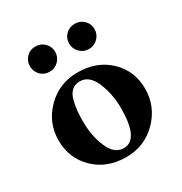

<svg xmlns="http://www.w3.org/2000/svg" viewBox="-153 -748 825 870"><g transform="rotate(-30 260.0 -313.5)"><path d="M311 -614.7Q330.1 -633.8 358.4 -633.8Q386.7 -633.8 405.8 -614.7Q424.8 -595.7 424.8 -568.4Q424.8 -541 405.3 -521.5Q385.7 -502 358.4 -502Q331.1 -502 311.5 -521.5Q292 -541 292 -568.4Q292 -595.7 311 -614.7ZM152.3 -502Q125 -502 106 -521Q86.9 -540 86.9 -568.4Q86.9 -595.7 105.5 -614.7Q124 -633.8 152.3 -633.8Q180.7 -633.8 199.7 -614.7Q218.8 -595.7 218.8 -568.4Q218.8 -541 199.7 -521.5Q180.7 -502 152.3 -502ZM248 -396.5Q222.7 -396.5 206.1 -381.8Q189.5 -367.2 182.1 -339.8Q174.8 -312.5 172.4 -288.1Q169.9 -263.7 169.9 -231.4Q169.9 -156.2 195.8 -95.2Q221.7 -34.2 270.5 -34.2Q349.6 -34.2 349.6 -197.3Q349.6 -272.5 323.2 -334.5Q296.9 -396.5 248 -396.5ZM258.8 -436.5Q359.4 -436.5 423.8 -375Q488.3 -313.5 488.3 -219.7Q488.3 -127 422.4 -60.1Q356.4 6.8 260.7 6.8Q160.2 6.8 95.7 -55.7Q31.2 -118.2 31.2 -211.9Q31.2 -304.7 97.2 -370.6Q163.1 -436.5 258.8 -436.5Z"/></g></svg>

Font: Crimson
Style: Bold
Weight: 700
Version: Version 0.8 ; ttfautohint (v1.00) -l 8 -r 50 -G 200 -x 14 -D